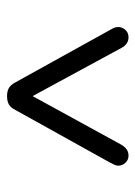

<svg xmlns="http://www.w3.org/2000/svg" viewBox="62 -852 393 558"><g transform="rotate(-90 259.0 -572.5)"><path d="M86 -396Q74 -396 65.5 -405Q57 -414 57 -426Q57 -431 59.5 -436.5Q62 -442 65 -448L219 -725Q226 -739 235.5 -744Q245 -749 259 -749Q274 -749 283 -743.5Q292 -738 299 -725L453 -447Q456 -442 458 -437Q460 -432 460 -426Q460 -415 452 -405.5Q444 -396 430 -396Q420 -396 412 -401.5Q404 -407 399 -417L252 -688L267 -689L118 -417Q112 -407 104.5 -401.5Q97 -396 86 -396Z"/></g></svg>

Font: zvoove
Style: Regular
Weight: 400
Designer: Vernon Adams (Nunito) & Andrew Paglinawan (Quicksand)
Foundry: zvoove
Version: Version 3.006